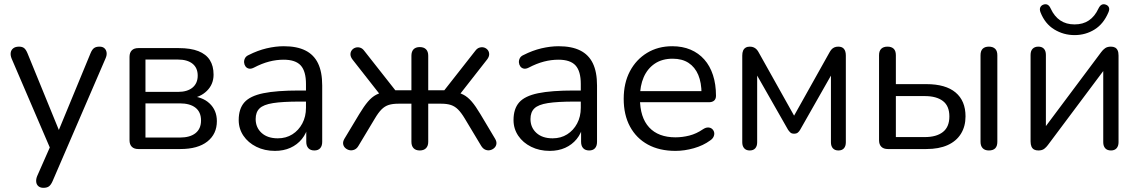

<svg xmlns="http://www.w3.org/2000/svg" viewBox="-20 -718 5489 925"><path d="M189.1 186.9Q174 186.9 164.8 178.9Q155.5 170.8 154.4 157.7Q153.2 144.5 159 130.4L227.5 -24.9V10.2L36 -435.7Q29.7 -451.4 31.6 -464.3Q33.5 -477.2 43.7 -485.2Q53.9 -493.3 71.9 -493.3Q87.5 -493.3 96.5 -486Q105.4 -478.7 112.7 -460.8L276.9 -59.1H250L416.1 -461.3Q423.4 -479.2 432.9 -486.2Q442.3 -493.3 459.3 -493.3Q475 -493.3 483.5 -485.2Q492 -477.2 493.6 -464.5Q495.3 -451.8 488.5 -436.7L233.3 154.8Q225.1 173.3 215.4 180.1Q205.7 186.9 189.1 186.9Z M646.4 0Q625.9 0 615 -11Q604 -21.9 604 -42.4V-444Q604 -464.4 615 -475.4Q625.9 -486.3 646.4 -486.3H841Q898.7 -486.3 935.8 -471.6Q972.9 -456.9 990.9 -428.6Q1008.9 -400.4 1008.9 -358.3Q1008.9 -311.8 976.6 -280.1Q944.3 -248.3 891.8 -242.3V-255.3Q953.6 -253.4 989.2 -220.1Q1024.8 -186.9 1024.8 -134.3Q1024.8 -72.4 979 -36.2Q933.1 0 849 0ZM680.8 -55.3H845.9Q895.4 -55.3 921.9 -76.5Q948.5 -97.7 948.5 -137.6Q948.5 -178.1 921.9 -199Q895.4 -220 845.9 -220H680.8ZM680.8 -275.3H837.5Q882.5 -275.3 907.5 -296Q932.5 -316.8 932.5 -353.7Q932.5 -391.1 907.5 -411.1Q882.5 -431.1 837.5 -431.1H680.8Z M1304.5 8.9Q1254.7 8.9 1215.1 -10.8Q1175.4 -30.5 1152.7 -64.1Q1130 -97.8 1130 -139.7Q1130 -193.7 1157.2 -224.7Q1184.4 -255.6 1248.2 -268.8Q1312 -282 1421.7 -282H1467V-228.6H1423.3Q1341.6 -228.6 1295.4 -221.3Q1249.1 -214 1230.4 -195.7Q1211.7 -177.5 1211.7 -144.6Q1211.7 -103.7 1240.3 -77.6Q1268.9 -51.6 1318.3 -51.6Q1358.2 -51.6 1388.5 -70.8Q1418.8 -90 1436.4 -123.1Q1454.1 -156.2 1454.1 -198.7V-313.1Q1454.1 -374.8 1428.9 -402.6Q1403.7 -430.4 1346.4 -430.4Q1311.6 -430.4 1276.5 -421.3Q1241.4 -412.2 1202.8 -392Q1189.1 -385.1 1178.8 -387.6Q1168.6 -390 1162.7 -398.2Q1156.8 -406.5 1156 -417Q1155.2 -427.5 1160.3 -437.5Q1165.4 -447.5 1178 -452.9Q1221.4 -475 1264.7 -485.2Q1308 -495.3 1347.2 -495.3Q1410.2 -495.3 1451.1 -474.9Q1492.1 -454.5 1512.2 -412.9Q1532.3 -371.3 1532.3 -306.1V-34.8Q1532.3 -14.9 1522.6 -4Q1512.9 6.9 1494.4 6.9Q1475.9 6.9 1465.7 -4Q1455.5 -14.9 1455.5 -34.8V-113H1465.1Q1456.5 -75.4 1434.2 -48Q1411.8 -20.7 1379 -5.9Q1346.1 8.9 1304.5 8.9Z M2002.3 6.9Q1982.9 6.9 1972.5 -4Q1962.1 -14.9 1962.1 -34.8V-218.4H1899.3Q1871.5 -218.4 1852.6 -212.4Q1833.6 -206.3 1818.2 -190.9Q1802.8 -175.5 1786.1 -147.2L1706.9 -15.3Q1699.1 -1.8 1687.2 3.1Q1675.3 7.9 1663.9 5.5Q1652.6 3.1 1643.8 -4.7Q1635.1 -12.5 1633.2 -23.9Q1631.3 -35.3 1639 -48.9L1710.7 -168.2Q1733.5 -206 1752.5 -228.3Q1771.5 -250.6 1792.5 -261.6Q1813.5 -272.5 1841 -275.5L1820.1 -250.4L1678.5 -430.9Q1668.7 -443.6 1668.4 -455.5Q1668.2 -467.4 1675 -476.2Q1681.7 -484.9 1692.2 -488.3Q1702.6 -491.8 1714.3 -488.6Q1725.9 -485.5 1735.2 -472.8L1884.5 -283.1H1962.1V-449.5Q1962.1 -469.9 1972.5 -480.6Q1982.9 -491.2 2002.3 -491.2Q2021.7 -491.2 2032.4 -480.6Q2043.1 -469.9 2043.1 -449.5V-283.1H2120.6L2269.5 -472.8Q2278.7 -485.5 2290.6 -488.8Q2302.5 -492.2 2312.9 -488.8Q2323.4 -485.4 2330.2 -476.7Q2336.9 -467.9 2336.7 -456Q2336.4 -444 2326.7 -431.4L2185 -250.4L2163.6 -275.5Q2191.7 -272.5 2212.4 -261.8Q2233.1 -251.2 2252.4 -228.9Q2271.6 -206.6 2294.4 -168.2L2365.6 -48.9Q2373.4 -35.3 2371.4 -23.9Q2369.5 -12.5 2360.8 -4.7Q2352.1 3.1 2340.7 5.5Q2329.3 7.9 2317.9 3.1Q2306.5 -1.8 2298.2 -15.3L2219 -147.2Q2202.3 -175 2186.9 -190.4Q2171.5 -205.8 2152.6 -212.1Q2133.6 -218.4 2105.8 -218.4H2043.1V-34.8Q2043.1 -14.9 2032.4 -4Q2021.7 6.9 2002.3 6.9Z M2628.5 8.9Q2578.7 8.9 2539.1 -10.8Q2499.4 -30.5 2476.7 -64.1Q2454 -97.8 2454 -139.7Q2454 -193.7 2481.2 -224.7Q2508.4 -255.6 2572.2 -268.8Q2636 -282 2745.7 -282H2791V-228.6H2747.3Q2665.6 -228.6 2619.4 -221.3Q2573.1 -214 2554.4 -195.7Q2535.7 -177.5 2535.7 -144.6Q2535.7 -103.7 2564.3 -77.6Q2592.9 -51.6 2642.3 -51.6Q2682.2 -51.6 2712.5 -70.8Q2742.8 -90 2760.4 -123.1Q2778.1 -156.2 2778.1 -198.7V-313.1Q2778.1 -374.8 2752.9 -402.6Q2727.7 -430.4 2670.4 -430.4Q2635.6 -430.4 2600.5 -421.3Q2565.4 -412.2 2526.8 -392Q2513.1 -385.1 2502.8 -387.6Q2492.6 -390 2486.7 -398.2Q2480.8 -406.5 2480 -417Q2479.2 -427.5 2484.3 -437.5Q2489.4 -447.5 2502 -452.9Q2545.4 -475 2588.7 -485.2Q2632 -495.3 2671.2 -495.3Q2734.2 -495.3 2775.1 -474.9Q2816.1 -454.5 2836.2 -412.9Q2856.3 -371.3 2856.3 -306.1V-34.8Q2856.3 -14.9 2846.6 -4Q2836.9 6.9 2818.4 6.9Q2799.9 6.9 2789.7 -4Q2779.5 -14.9 2779.5 -34.8V-113H2789.1Q2780.5 -75.4 2758.2 -48Q2735.8 -20.7 2703 -5.9Q2670.1 8.9 2628.5 8.9Z M3234.3 8.9Q3157.1 8.9 3101.3 -21.5Q3045.6 -52 3015.2 -108.2Q2984.8 -164.4 2984.8 -241.9Q2984.8 -317.9 3014.7 -374.6Q3044.7 -431.3 3097.5 -463.3Q3150.3 -495.3 3218.7 -495.3Q3268 -495.3 3306.9 -478.8Q3345.7 -462.3 3373.1 -431.4Q3400.5 -400.5 3414.9 -356.3Q3429.4 -312.1 3429.4 -256.7Q3429.4 -241.4 3420.6 -233.5Q3411.8 -225.5 3395.2 -225.5H3046.6V-279H3376.4L3359.8 -265.6Q3359.8 -319.5 3344 -357.2Q3328.1 -394.8 3297.3 -415Q3266.5 -435.2 3220.5 -435.2Q3170 -435.2 3134.7 -411.5Q3099.4 -387.7 3081.2 -346.1Q3063.1 -304.5 3063.1 -249.7V-243.8Q3063.1 -152.2 3107.4 -104.3Q3151.7 -56.4 3234.2 -56.4Q3267.6 -56.4 3301.4 -65Q3335.2 -73.6 3366.9 -95.4Q3380.5 -104.3 3392 -103.8Q3403.4 -103.4 3410.8 -96.8Q3418.2 -90.3 3420.5 -80.5Q3422.7 -70.8 3418.1 -60.1Q3413.6 -49.3 3400.9 -41Q3368 -16.8 3322.8 -3.9Q3277.5 8.9 3234.3 8.9Z M3591.9 6.9Q3574.9 6.9 3565.5 -3.5Q3556 -14 3556 -32.4V-450.2Q3556 -464.3 3559.9 -473.7Q3563.8 -483.1 3572 -488.2Q3580.2 -493.3 3592.3 -493.3Q3603.9 -493.3 3611.9 -489.4Q3619.9 -485.6 3625.7 -479.3Q3631.5 -473 3635.9 -464.2L3805.7 -160.8L3975.5 -464.2Q3980.4 -473.5 3986 -479.8Q3991.6 -486.1 3999.6 -489.7Q4007.6 -493.3 4018.7 -493.3Q4037.1 -493.3 4046 -482.4Q4055 -471.5 4055 -450.2V-32.4Q4055 -14 4045.8 -3.5Q4036.6 6.9 4019.1 6.9Q4002.1 6.9 3992.6 -3.5Q3983.2 -14 3983.2 -32.4V-393.2H4005.6L3835 -93Q3830.6 -85.1 3824 -79.5Q3817.4 -73.9 3805.7 -73.9Q3793.6 -73.9 3787.6 -79.8Q3781.5 -85.6 3776.5 -93L3605.4 -393.2H3627.8V-32.4Q3627.8 -14 3618.6 -3.5Q3609.4 6.9 3591.9 6.9Z M4257.4 0Q4236.9 0 4226 -11Q4215 -21.9 4215 -42.4V-452Q4215 -472.9 4225.7 -483.1Q4236.3 -493.3 4255.7 -493.3Q4275.1 -493.3 4285.6 -483.1Q4296 -472.9 4296 -452V-312.7H4443Q4535.8 -312.7 4583.7 -272.5Q4631.6 -232.3 4631.6 -157.5Q4631.6 -109.1 4609.5 -73.5Q4587.3 -37.8 4545.4 -18.9Q4503.5 0 4443 0ZM4296 -57.6H4435.2Q4491.7 -57.6 4522.7 -82.1Q4553.8 -106.6 4553.8 -157Q4553.8 -207.6 4522.7 -231.3Q4491.7 -255.1 4435.2 -255.1H4296ZM4744.1 6.9Q4724.7 6.9 4714.3 -4Q4703.9 -14.9 4703.9 -34.8V-452Q4703.9 -472.9 4714.3 -483.1Q4724.7 -493.3 4744.1 -493.3Q4763.5 -493.3 4774.2 -483.1Q4784.9 -472.9 4784.9 -452V-34.8Q4784.9 6.9 4744.1 6.9Z M4982.3 6.9Q4970.8 6.9 4962.3 2.6Q4953.8 -1.8 4949.4 -11.7Q4945 -21.7 4945 -36.7V-453.4Q4945 -472.9 4955 -483.1Q4964.9 -493.3 4982.4 -493.3Q4999.9 -493.3 5009.3 -483.1Q5018.8 -472.9 5018.8 -453.4V-77.1H4993.8L5285.4 -467.1Q5293.2 -477.9 5303.9 -485.6Q5314.6 -493.3 5332 -493.3Q5344.1 -493.3 5352.1 -488.9Q5360.1 -484.6 5364.5 -475.1Q5368.8 -465.7 5368.8 -450.1V-32.9Q5368.8 -14.5 5359.4 -3.8Q5349.9 6.9 5332.5 6.9Q5314 6.9 5304.5 -3.8Q5295.1 -14.5 5295.1 -32.9V-409.7H5320.5L5028.5 -19.3Q5021.1 -9 5010.7 -1Q5000.2 6.9 4982.3 6.9ZM5156.9 -548.9Q5103.9 -548.9 5059.3 -576.1Q5014.6 -603.2 4992.9 -658.4Q4987.5 -672.6 4991.7 -682.2Q4995.9 -691.8 5006.6 -695.7Q5017.9 -699.7 5026.8 -695.3Q5035.6 -690.9 5042 -676.6Q5059.5 -638.7 5088.1 -619.6Q5116.7 -600.4 5156.9 -600.4Q5197.6 -600.4 5225.9 -619.6Q5254.3 -638.7 5271.9 -676.6Q5278.8 -690.9 5287.6 -695.3Q5296.5 -699.7 5307.2 -695.7Q5318.5 -691.8 5322.4 -682.2Q5326.3 -672.6 5320 -658.4Q5296.6 -602.7 5253.2 -575.8Q5209.9 -548.9 5156.9 -548.9Z"/></svg>

Font: Nunito ExtraLight
Style: Regular
Weight: 200
Designer: Vernon Adams
Foundry: Vernon Adams
Version: Version 3.602